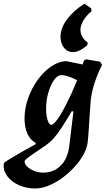

<svg xmlns="http://www.w3.org/2000/svg" viewBox="-98 -806 587 1067"><path d="M98.5 241.5Q48.5 241.5 7.1 223Q-34.2 204.5 -57.4 173.4Q-80.6 142.4 -77.3 106L-74.4 97.4Q-57.3 85.6 -29.5 69.1Q-1.7 52.6 31.8 33.2Q65.3 13.8 99.1 -4.3L100.1 -12.4Q70.7 -27.3 54.5 -62.7Q38.3 -98 38.3 -146.7Q38.3 -204.1 58.6 -261Q79 -317.8 113 -364.2Q146.9 -410.5 188.6 -438.2Q230.3 -465.9 272.5 -465.9L361 -447.6L369.3 -470.8L381 -476.3L458 -463.1L469.1 -445.5Q452.3 -412.4 439.2 -378.2Q426.1 -344.1 418.1 -313.3Q410.2 -282.6 407.2 -257.4Q405.1 -238.2 402.9 -206Q400.7 -173.8 398.4 -137Q396.2 -100.1 394 -67.5Q391.9 -34.8 389.4 -15.8Q385.4 18.3 365.2 54.4Q345 90.5 314.2 123.7Q283.5 157 246.7 183.7Q210 210.4 171.4 225.9Q132.8 241.5 98.5 241.5ZM142.3 153.3Q200.4 153.3 239.3 114.5Q278.3 75.7 286.9 6L310.1 -186.1L301.2 -188.5Q265.3 -127.9 241.4 -92Q217.5 -56 198.9 -35.8Q180.2 -15.6 159.8 -0.8Q135.1 16.8 106.7 35.5Q78.4 54.1 58.5 69.3Q38.6 84.4 38.6 91.2Q38.6 106 53.6 120.3Q68.7 134.7 92.7 144Q116.7 153.3 142.3 153.3ZM186.3 -112.2Q199.5 -112.2 222.4 -144.5Q245.3 -176.7 273.6 -232.9Q301.8 -289.1 330.8 -360.1Q319.8 -365.6 304.7 -372.4Q289.5 -379.2 273.6 -383.8Q257.6 -388.4 242.4 -388.4Q221.4 -388.4 202.1 -360.9Q182.7 -333.3 170.4 -290.7Q158.2 -248.1 158.2 -201.9Q158.2 -164.7 166.5 -138.5Q174.9 -112.2 186.3 -112.2ZM387.6 -555.8Q343.8 -516.3 306.4 -516.3Q277 -516.3 257.7 -540.7Q238.3 -565.1 238.3 -601.5Q238.3 -648.8 273.1 -696.7Q307.9 -744.7 371.1 -785.6L409 -759.4L410.5 -742.7Q382.3 -720.7 365.7 -692.7Q349.1 -664.8 349.1 -640.4Q349.1 -620.5 359.7 -601.5Q370.3 -582.6 389 -570.2Z"/></svg>

Font: Alegreya
Style: Italic
Weight: 400
Italic angle: -7°
Designer: Juan Pablo del Peral
Foundry: Huerta Tipografica
Version: Version 2.009